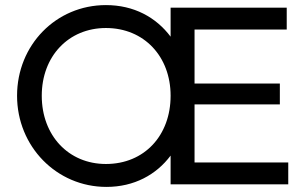

<svg xmlns="http://www.w3.org/2000/svg" viewBox="-20 -724 1197 754"><path d="M398 10C507 10 594 -38 650 -113V0H1112V-86H744V-314H1079V-396H744V-608H1106V-694H650V-580C593 -656 506 -704 396 -704C200 -704 47 -547 47 -348C47 -149 202 10 398 10ZM144 -348C144 -503 249 -614 396 -614C546 -614 650 -502 650 -348C650 -192 547 -80 396 -80C249 -80 144 -192 144 -348Z"/></svg>

Font: MV Cash
Style: Regular
Weight: 400
Designer: Rodrigo Fuenzalida
Foundry: fragTYPE
Version: Version 1.100;Glyphs 3.1.2 (3151)